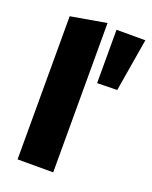

<svg xmlns="http://www.w3.org/2000/svg" viewBox="-137 -801 694 876"><g transform="rotate(20 210.0 -362.5)"><path d="M58 0V-695L231 -725V0ZM377 -453 280 -451V-710H420Z"/></g></svg>

Font: Ysabeau Office Black
Style: Regular
Weight: 900
Designer: Christian Thalmann (Catharsis Fonts)
Version: Version 2.001;gftools[0.9.30]; featfreeze: tnum,lnum,ss02